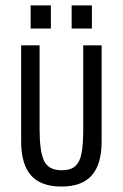

<svg xmlns="http://www.w3.org/2000/svg" viewBox="-20 -685 455 713"><path d="M58.6 -159.2V-516.6H127V-205.1Q127 -123 143.6 -87.9Q160.2 -52.7 209 -52.7Q242.2 -52.7 259.3 -67.9Q276.4 -83 282.7 -115.2Q289.1 -147.5 289.1 -205.1V-516.6H357.4V-159.2Q357.4 -75.2 320.8 -33.7Q284.2 7.8 208 7.8Q131.8 7.8 95.2 -33.7Q58.6 -75.2 58.6 -159.2ZM93.8 -665H168.9V-579.1H93.8ZM246.1 -665H321.3V-579.1H246.1Z"/></svg>

Font: Altinn-DIN Condensed
Style: Regular
Weight: 400
Width: 3
Designer: Charles Nix
Foundry: Altinn
Version: Version 2.00